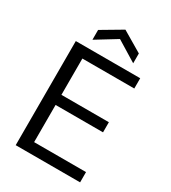

<svg xmlns="http://www.w3.org/2000/svg" viewBox="-215 -1010 995 1118"><g transform="rotate(30 282.5 -451.0)"><path d="M74 0V-700H507V-631H158V-387H477V-319H158V-69H507V0ZM154 -755V-821L291 -902L428 -821V-755L291 -839Z"/></g></svg>

Font: DM Sans 18pt
Style: Regular
Weight: 400
Designer: Colophon Foundry, Jonny Pinhorn
Foundry: Colophon Foundry
Version: Version 4.004;gftools[0.9.30]